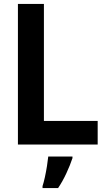

<svg xmlns="http://www.w3.org/2000/svg" viewBox="-20 -734 570 975"><path d="M71 0V-714H203V-120H476V0ZM196 211Q202 193 208 165.5Q214 138 218.5 109.5Q223 81 225 61H348V69Q336 105 317 146Q298 187 275 221H196Z"/></svg>

Font: Noto Sans Mono Condensed
Style: Bold
Weight: 700
Width: 3
Designer: Monotype Design Team
Foundry: Monotype Imaging Inc.
Version: Version 2.014